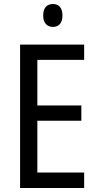

<svg xmlns="http://www.w3.org/2000/svg" viewBox="-20 -936 488 956"><path d="M244 -916C213 -916 195 -897 195 -858C195 -822 214 -802 244 -802C273 -802 291 -822 291 -858C291 -896 274 -916 244 -916ZM399 0V-77H166V-335H385V-411H166V-638H399V-714H80V0Z"/></svg>

Font: Noto Sans Arabic UI Cn
Style: Regular
Weight: 400
Width: 3
Designer: Monotype Design Team, Nadine Chahine and Nizar Qandah
Foundry: Monotype Imaging Inc.
Version: Version 2.010